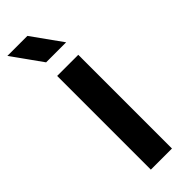

<svg xmlns="http://www.w3.org/2000/svg" viewBox="-249 -719 739 739"><g transform="rotate(-45 120.5 -350.0)"><path d="M69 0V-510H184V0ZM76 -577 -12 -700H97L185 -577Z"/></g></svg>

Font: MuseoModerno Medium
Style: Regular
Weight: 500
Designer: Pablo Cosgaya, Héctor Gatti, Marcela Romero, and the Authors of The MuseoModerno Project.
Foundry: Omnibus-Type Team
Version: Version 1.001